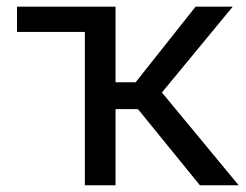

<svg xmlns="http://www.w3.org/2000/svg" viewBox="-20 -548 729 568"><path d="M388.2 -225.1 571.3 0H686L459 -274.4L668.5 -528.3H558.6L381.3 -304.7H321.8V-528.3H30.3V-453.6H231V0H321.8V-225.1Z"/></svg>

Font: FAU Chimera
Style: Regular
Weight: 400
Version: Version 1.002;hotconv 1.0.117;makeotfexe 2.5.65602